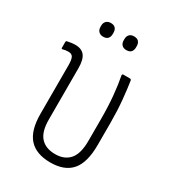

<svg xmlns="http://www.w3.org/2000/svg" viewBox="-164 -740 751 837"><g transform="rotate(30 212.0 -321.5)"><path d="M221 8Q149 8 113.5 -31.5Q78 -71 78 -154V-397Q78 -426 72 -438Q66 -450 48 -450Q42 -450 34.5 -449Q27 -448 20 -446Q15 -445 15 -451V-479Q15 -485 20 -486Q29 -488 39.5 -489.5Q50 -491 60 -491Q92 -491 107 -471.5Q122 -452 122 -409V-151Q122 -90 147.5 -62Q173 -34 221 -34Q267 -34 292.5 -63Q318 -92 318 -157V-268Q318 -330 313 -383Q308 -436 300 -476Q299 -483 306 -483H339Q344 -483 346 -477Q352 -438 357 -385.5Q362 -333 362 -272V-162Q362 -73 327 -32.5Q292 8 221 8ZM146 -582Q132 -582 123.5 -590.5Q115 -599 115 -613V-620Q115 -634 123.5 -642.5Q132 -651 146 -651Q162 -651 169.5 -642.5Q177 -634 177 -620V-613Q177 -599 169.5 -590.5Q162 -582 146 -582ZM263 -582Q248 -582 240 -590.5Q232 -599 232 -613V-620Q232 -634 240 -642.5Q248 -651 263 -651Q279 -651 286.5 -642.5Q294 -634 294 -620V-613Q294 -599 286.5 -590.5Q279 -582 263 -582Z"/></g></svg>

Font: Sofia Sans Condensed Light
Style: Regular
Weight: 300
Designer: Botio Nikoltchev, Ani Petrova
Foundry: lettersoup
Version: Version 4.101